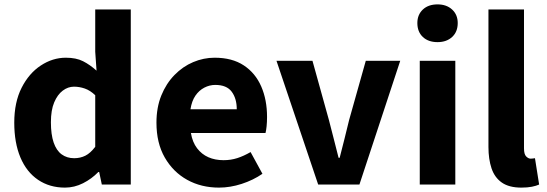

<svg xmlns="http://www.w3.org/2000/svg" viewBox="-20 -841 2493 875"><path d="M276 14Q206 14 153.5 -21.5Q101 -57 73 -123.5Q45 -190 45 -282Q45 -375 78.5 -441Q112 -507 166 -542.5Q220 -578 280 -578Q327 -578 358.5 -562Q390 -546 420 -519L414 -605V-798H576V0H444L432 -57H428Q398 -26 358.5 -6Q319 14 276 14ZM318 -120Q346 -120 369 -131.5Q392 -143 414 -172V-407Q391 -429 366.5 -437.5Q342 -446 317 -446Q290 -446 266 -428Q242 -410 227 -374.5Q212 -339 212 -284Q212 -228 224.5 -191.5Q237 -155 261 -137.5Q285 -120 318 -120Z M978 14Q897 14 833 -21.5Q769 -57 731 -123Q693 -189 693 -282Q693 -351 715 -405.5Q737 -460 775 -499Q813 -538 860.5 -558Q908 -578 958 -578Q1038 -578 1091 -543Q1144 -508 1170.5 -447Q1197 -386 1197 -308Q1197 -285 1195 -265.5Q1193 -246 1190 -235H850Q857 -193 878 -165.5Q899 -138 929.5 -124.5Q960 -111 999 -111Q1032 -111 1061.5 -120.5Q1091 -130 1122 -148L1176 -49Q1134 -20 1081.5 -3Q1029 14 978 14ZM848 -343H1059Q1059 -392 1036 -423Q1013 -454 961 -454Q935 -454 911 -441.5Q887 -429 870.5 -405Q854 -381 848 -343Z M1430 0 1240 -564H1404L1479 -294Q1490 -252 1501 -208.5Q1512 -165 1523 -122H1528Q1539 -165 1550 -208.5Q1561 -252 1571 -294L1647 -564H1804L1618 0Z M1893 0V-564H2055V0ZM1974 -649Q1932 -649 1907 -672.5Q1882 -696 1882 -736Q1882 -774 1907 -797.5Q1932 -821 1974 -821Q2015 -821 2040.5 -797.5Q2066 -774 2066 -736Q2066 -696 2040.5 -672.5Q2015 -649 1974 -649Z M2356 14Q2300 14 2267 -9Q2234 -32 2220 -74Q2206 -116 2206 -171V-798H2368V-165Q2368 -138 2378 -128Q2388 -118 2398 -118Q2403 -118 2407 -118.5Q2411 -119 2418 -120L2437 0Q2424 6 2404 10Q2384 14 2356 14Z"/></svg>

Font: Noto Sans SC ExtraBold
Style: Regular
Weight: 800
Designer: Ryoko NISHIZUKA 西塚涼子 (kana, bopomofo & ideographs); Paul D. Hunt (Latin, Greek & Cyrillic); Sandoll Communications 산돌커뮤니
Foundry: Adobe
Version: Version 2.004-H2;hotconv 1.0.118;makeotfexe 2.5.65603